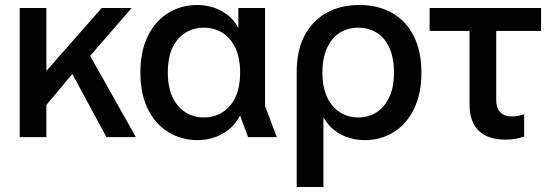

<svg xmlns="http://www.w3.org/2000/svg" viewBox="-20 -550 2216 770"><path d="M130 -86V-261H162L388 -518H508L312 -292L294 -282ZM59 0V-518H166V0ZM407 0 248 -294 311 -380 525 0Z M772 12Q707 12 654.5 -20.5Q602 -53 572.5 -113.5Q543 -174 543 -259Q543 -344 572.5 -404.5Q602 -465 654 -497.5Q706 -530 771 -530Q803 -530 834 -520.5Q865 -511 891.5 -491Q918 -471 935 -439H936V-518H1043V-125L1090 0H975L943 -86H942Q924 -51 896.5 -29.5Q869 -8 837 2Q805 12 772 12ZM797 -79Q839 -79 872 -99.5Q905 -120 924 -160Q943 -200 943 -259Q943 -319 923.5 -359Q904 -399 871.5 -419Q839 -439 797 -439Q757 -439 724 -419Q691 -399 672 -359Q653 -319 653 -259Q653 -200 672 -160Q691 -120 724 -99.5Q757 -79 797 -79Z M1170 200V-262Q1170 -348 1201.5 -407.5Q1233 -467 1289.5 -498.5Q1346 -530 1421 -530Q1497 -530 1553.5 -497.5Q1610 -465 1640 -404Q1670 -343 1670 -259Q1670 -174 1640.5 -113.5Q1611 -53 1559.5 -20.5Q1508 12 1442 12Q1410 12 1379 2.5Q1348 -7 1322 -27Q1296 -47 1278 -78H1277V200ZM1417 -79Q1458 -79 1490 -99.5Q1522 -120 1541 -160Q1560 -200 1560 -259Q1560 -318 1541.5 -358.5Q1523 -399 1490.5 -419Q1458 -439 1417 -439Q1376 -439 1343.5 -419Q1311 -399 1292 -358.5Q1273 -318 1273 -259Q1273 -200 1292 -160Q1311 -120 1343.5 -99.5Q1376 -79 1417 -79Z M2007 10Q1937 10 1900 -25.5Q1863 -61 1863 -132V-464H1970V-151Q1970 -117 1986 -100Q2002 -83 2034 -83Q2044 -83 2056 -85Q2068 -87 2082 -92V-2Q2063 4 2045.5 7Q2028 10 2007 10ZM1703 -426V-518H2150V-426Z"/></svg>

Font: TikTok Sans 24pt Medium
Style: Regular
Weight: 500
Version: Version 4.000